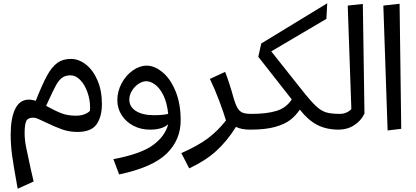

<svg xmlns="http://www.w3.org/2000/svg" viewBox="-20 -790 2535 1170"><path d="M601 -156Q601 -79 568.5 -32.5Q536 14 452 14Q403 14 360 -1Q317 -16 259 -44Q228 -59 211.5 -66Q195 -73 182 -73Q149 -73 139.5 -51Q130 -29 130 20Q130 60 139 106.5Q148 153 168 243Q180 291 185 316L88 360L84 339Q63 224 54 159Q45 94 45 29Q45 -69 72.5 -126Q100 -183 157 -183Q173 -183 198 -176Q238 -277 266.5 -329Q295 -381 328.5 -406Q362 -431 412 -431Q460 -431 503.5 -397Q547 -363 574 -300.5Q601 -238 601 -156ZM529 -134Q529 -183 512.5 -229Q496 -275 468.5 -303Q441 -331 410 -331Q378 -331 358 -316Q338 -301 321.5 -271Q305 -241 273 -171L261 -145Q315 -115 353.5 -100Q392 -85 442 -85Q497 -85 528 -114Z M1081 -57Q1081 63 995 146.5Q909 230 706 273L671 180Q839 148 912.5 94Q986 40 1005 -33Q969 0 894 0Q838 0 792.5 -24Q747 -48 721 -89Q695 -130 695 -179Q695 -233 721 -282Q747 -331 789 -360.5Q831 -390 874 -390Q921 -390 969.5 -350.5Q1018 -311 1049.5 -235Q1081 -159 1081 -57ZM918 -88Q972 -88 1005 -96Q998 -163 976.5 -207.5Q955 -252 926.5 -273.5Q898 -295 872 -295Q848 -295 824 -279Q800 -263 784 -237Q768 -211 768 -183Q768 -139 808.5 -113.5Q849 -88 918 -88Z M1505 0Q1450 0 1418 -17Q1364 70 1297 130.5Q1230 191 1133 236L1085 143Q1185 99 1246 53.5Q1307 8 1357 -56Q1343 -104 1315 -178Q1287 -252 1259 -309L1352 -352Q1364 -322 1378.5 -277Q1393 -232 1402 -198Q1415 -152 1428 -131Q1441 -110 1459.5 -103Q1478 -96 1513 -96L1525 -45Z M2064 -47 2044 0Q1969 0 1913 -29Q1857 -58 1807 -122Q1782 -85 1748.5 -59Q1715 -33 1656 -16.5Q1597 0 1505 0L1485 -45L1513 -96Q1604 -96 1664 -114Q1724 -132 1758 -184L1554 -444L1572 -525L1974 -770L1969 -675L1633 -477L1817 -245Q1873 -174 1904.5 -144.5Q1936 -115 1966.5 -105.5Q1997 -96 2052 -96Z M2024 -45 2052 -96Q2072 -96 2091.5 -104.5Q2111 -113 2121 -126L2099 -756L2191 -766L2201 -98Q2181 -55 2139 -27.5Q2097 0 2044 0Z M2342 5 2316 -756 2415 -767 2425 -5Z"/></svg>

Font: FiraGO
Style: Italic
Weight: 400
Italic angle: -8°
Designer: bBox Type GmbH
Foundry: bBox Type GmbH
Version: Version 1.001